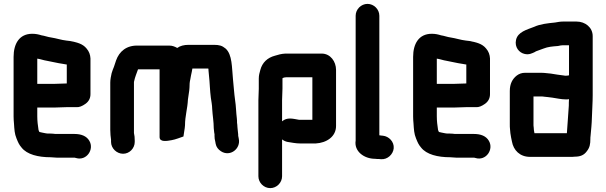

<svg xmlns="http://www.w3.org/2000/svg" viewBox="-20 -742 3122 989"><path d="M259 -310H172V-440C188 -438 206 -431 221 -429C249 -424 275 -417 304 -413L321 -410H324V-312H321C309 -312 274 -310 259 -310ZM321 -190H374C388 -189 403 -195 420 -207C437 -219 446 -236 446 -257V-441C445 -460 439 -477 426 -492C406 -517 376 -524 339 -531L322 -533C295 -536 270 -545 243 -549C227 -551 209 -558 194 -560C178 -565 164 -568 146 -568C79 -568 50 -516 50 -449V-142C50 -129 51 -117 52 -106C54 -75 55 -53 65 -29C73 -9 78 3 91 18C119 54 177 68 241 68C250 68 261 70 271 70H364L372 72C425 88 467 28 440 -17C426 -41 399 -52 363 -52H265C257 -53 249 -54 240 -54H226C220 -55 215 -55 212 -56L197 -59C192 -60 187 -61 184 -62H183C182 -65 178 -71 178 -76C175 -96 172 -118 172 -143V-188H259C274 -188 307 -190 321 -190Z M1085 -51V-41C1085 -32 1086 -23 1089 -12L1091 -1C1094 15 1104 28 1118 37C1165 68 1221 24 1210 -27L1208 -38C1207 -40 1207 -42 1207 -43C1207 -48 1207 -53 1206 -58C1206 -67 1203 -78 1203 -88C1203 -95 1202 -103 1201 -110C1201 -117 1201 -124 1200 -132C1196 -162 1196 -195 1191 -226C1186 -261 1184 -297 1180 -335C1174 -394 1177 -461 1142 -492C1124 -507 1109 -511 1082 -511H951C928 -511 908 -506 893 -495C879 -503 866 -507 854 -507H693C631 -510 594 -476 578 -431L572 -413C570 -404 564 -391 561 -383L555 -365C552 -352 548 -332 548 -317V-73C548 -54 550 -37 552 -22V-11C552 22 581 50 614 50C647 50 674 22 674 -11V-18C674 -33 673 -44 670 -57V-317C670 -319 670 -321 671 -324C675 -344 684 -365 691 -385H802V-36C802 -8 842 -16 864 -20C883 -23 910 -34 925 -39C927 -59 932 -77 933 -97C933 -144 946 -183 948 -229C950 -250 955 -269 956 -290C956 -305 957 -321 960 -332L964 -354C968 -369 968 -375 971 -389H1053C1054 -386 1054 -382 1054 -379C1055 -361 1058 -344 1059 -325L1061 -295C1062 -274 1064 -258 1066 -239C1068 -224 1073 -200 1073 -181C1075 -147 1081 -115 1081 -82C1082 -75 1083 -57 1085 -51Z M1711 -93V-382C1711 -425 1682 -466 1637 -466H1450C1429 -465 1412 -460 1396 -455C1358 -445 1331 -420 1321 -382C1317 -368 1313 -354 1313 -337V-285C1313 -272 1311 -239 1311 -226V166C1311 199 1339 227 1372 227C1405 227 1433 199 1433 166V-24C1442 -17 1451 -13 1461 -11C1481 -8 1503 -3 1527 -3H1606C1662 -6 1711 -38 1711 -93ZM1435 -286V-337L1436 -340C1441 -342 1447 -344 1454 -344H1589V-125H1520C1486 -131 1459 -139 1433 -117V-226C1433 -240 1435 -273 1435 -286Z M1812 -661V-18C1803 37 1855 76 1912 76C1918 77 1924 77 1931 77L1942 78C1976 81 2005 53 2008 22C2011 -12 1983 -40 1952 -43L1941 -44C1939 -45 1937 -45 1934 -45V-661C1934 -694 1906 -722 1873 -722C1840 -722 1812 -694 1812 -661Z M2317 -310H2230V-440C2246 -438 2264 -431 2279 -429C2307 -424 2333 -417 2362 -413L2379 -410H2382V-312H2379C2367 -312 2332 -310 2317 -310ZM2379 -190H2432C2446 -189 2461 -195 2478 -207C2495 -219 2504 -236 2504 -257V-441C2503 -460 2497 -477 2484 -492C2464 -517 2434 -524 2397 -531L2380 -533C2353 -536 2328 -545 2301 -549C2285 -551 2267 -558 2252 -560C2236 -565 2222 -568 2204 -568C2137 -568 2108 -516 2108 -449V-142C2108 -129 2109 -117 2110 -106C2112 -75 2113 -53 2123 -29C2131 -9 2136 3 2149 18C2177 54 2235 68 2299 68C2308 68 2319 70 2329 70H2422L2430 72C2483 88 2525 28 2498 -17C2484 -41 2457 -52 2421 -52H2323C2315 -53 2307 -54 2298 -54H2284C2278 -55 2273 -55 2270 -56L2255 -59C2250 -60 2245 -61 2242 -62H2241C2240 -65 2236 -71 2236 -76C2233 -96 2230 -118 2230 -143V-188H2317C2332 -188 2365 -190 2379 -190Z M2895 -352C2892 -352 2888 -352 2885 -353C2864 -356 2837 -359 2817 -363L2797 -365C2788 -366 2779 -367 2770 -367H2684C2668 -367 2654 -362 2642 -353C2619 -335 2606 -310 2606 -273V-101C2606 -93 2606 -85 2607 -78L2609 -56C2611 -44 2614 -24 2617 -13C2625 32 2658 66 2710 66H2920C2927 66 2934 66 2941 65C2969 65 2988 57 3002 38C3018 18 3021 1 3021 -27C3021 -31 3021 -36 3022 -42C3025 -76 3028 -101 3029 -138C3030 -174 3033 -215 3033 -252V-556C3033 -601 2994 -631 2950 -631H2880C2865 -631 2851 -628 2839 -626C2800 -622 2762 -618 2732 -604C2694 -589 2647 -578 2638 -536C2630 -499 2654 -470 2683 -464C2705 -459 2720 -467 2737 -475L2739 -477C2751 -481 2767 -487 2780 -492C2802 -501 2827 -503 2854 -505C2863 -507 2872 -509 2880 -509H2911V-354C2905 -353 2903 -352 2895 -352ZM2729 -87C2728 -92 2728 -96 2728 -101V-245H2771C2774 -245 2778 -245 2782 -244L2801 -242C2808 -241 2816 -240 2825 -239C2849 -236 2869 -230 2895 -230C2900 -230 2906 -230 2911 -231C2910 -220 2910 -209 2910 -198C2906 -149 2904 -101 2900 -56H2733C2731 -66 2729 -76 2729 -87Z"/></svg>

Font: Electronic
Style: Ti
Weight: 900
Version: Version 1.011